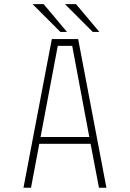

<svg xmlns="http://www.w3.org/2000/svg" viewBox="-20 -884 610 904"><path d="M448 -733.5H417L286 -864.5H338ZM295.5 -733.5H264.5L133.5 -864.5H185.5ZM446 0 406.5 -207H165L126 0H90.5L224 -700H348L481 0ZM252 -668 171 -239H400.5L320 -668Z"/></svg>

Font: League Mono Narrow Thin
Style: Regular
Weight: 100
Width: 3
Designer: Tyler Finck
Foundry: The League of Moveable Type / Tyler Finck
Version: Version 2.210